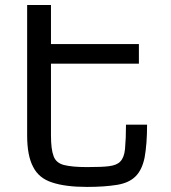

<svg xmlns="http://www.w3.org/2000/svg" viewBox="-20 -736 673 756"><path d="M322.8 0Q237.3 0 185.1 -17.6Q132.8 -34.2 110.4 -79.1Q86.9 -123 86.9 -203.1V-716.3H180.7V-562.5H526.9V-485.4H180.7V-203.1Q180.7 -148.4 190.9 -121.6Q200.2 -94.7 231.4 -86.4Q263.7 -78.1 322.8 -78.1Q382.8 -78.1 408.2 -81.5Q440.4 -85.4 453.6 -100.1Q468.8 -115.2 472.2 -148.9Q476.1 -190.4 476.1 -245.1H559.1Q559.1 -168.5 549.3 -115.2Q539.1 -66.4 513.7 -41.5Q488.3 -16.1 441.9 -8.3Q391.1 0 322.8 0Z"/></svg>

Font: Michroma+
Style: Regular
Weight: 400
Designer: beogot
Foundry: beogot
Version: Version